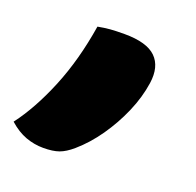

<svg xmlns="http://www.w3.org/2000/svg" viewBox="-161 -334 593 581"><g transform="rotate(20 136.0 -43.0)"><path d="M33 161Q4 161 -23.5 151Q-51 141 -78 117Q-31 55 6.5 -36Q44 -127 62 -240Q83 -244 101 -245.5Q119 -247 147 -247Q219 -247 248.5 -218Q278 -189 270 -134Q263 -86 242 -37.5Q221 11 191 54Q161 97 125 128Q103 147 83.5 154Q64 161 33 161Z"/></g></svg>

Font: Recursive Sn Csl St XBk
Style: Italic
Weight: 1000
Italic angle: -15°
Version: Version 1.085;hotconv 1.1.0;makeotfexe 2.6.0; ttfautohint (v